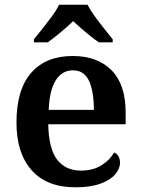

<svg xmlns="http://www.w3.org/2000/svg" viewBox="-20 -786 599 816"><path d="M300 10Q179 10 114.5 -62.5Q50 -135 50 -265Q50 -405 112.5 -476.5Q175 -548 289 -548Q394 -548 454 -487.5Q514 -427 514 -308V-258H185Q187 -155 222.5 -108Q258 -61 324 -61Q376 -61 412 -84Q448 -107 465 -138Q477 -133 483.5 -121.5Q490 -110 490 -94Q490 -69 469.5 -45Q449 -21 407 -5.5Q365 10 300 10ZM379 -319Q379 -397 358.5 -442Q338 -487 290 -487Q243 -487 216.5 -444Q190 -401 187 -319ZM124 -619Q140 -638 160.5 -664Q181 -690 201 -717Q221 -744 231 -766H352Q363 -744 382.5 -717Q402 -690 423 -664Q444 -638 459 -619V-606H400Q384 -617 364.5 -632.5Q345 -648 325.5 -665Q306 -682 291 -696Q269 -675 238 -649Q207 -623 183 -606H124Z"/></svg>

Font: Noto Naskh Arabic SemiBold
Style: Regular
Weight: 600
Designer: Monotype Design Team, David Williams, Mohamad Dakak and Nizar Qandah
Foundry: Monotype Imaging Inc.
Version: Version 2.016